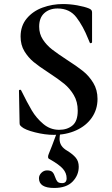

<svg xmlns="http://www.w3.org/2000/svg" viewBox="-20 -656 555 951"><path d="M311 -360Q361 -328 391 -304Q421 -280 442 -245.5Q463 -211 463 -166Q463 -114 435 -73.5Q407 -33 357.5 -10.5Q308 12 247 12Q203 12 153.5 -0.5Q104 -13 87 -28Q82 -32 79.5 -35.5Q77 -39 77 -47L74 -206V-207Q74 -211 79 -211.5Q84 -212 85 -208Q115 -147 137.5 -109Q160 -71 194.5 -42Q229 -13 273 -13Q313 -13 339 -34.5Q365 -56 365 -108Q365 -152 345.5 -185Q326 -218 298 -241Q270 -264 221 -296Q173 -327 146.5 -349Q120 -371 101 -402Q82 -433 82 -475Q82 -528 112.5 -564.5Q143 -601 191 -618.5Q239 -636 292 -636Q327 -636 363 -629.5Q399 -623 421 -614Q430 -610 433 -605.5Q436 -601 436 -594V-447Q436 -444 431 -442.5Q426 -441 425 -444L417 -463Q392 -526 358.5 -570Q325 -614 265 -614Q225 -614 199.5 -591Q174 -568 174 -524Q174 -488 192.5 -460Q211 -432 238 -411Q265 -390 311 -360ZM275 32Q275 51 284.5 65.5Q294 80 315 92Q341 108 355.5 125.5Q370 143 370 170Q370 212 339.5 243.5Q309 275 248 275Q173 275 173 227Q173 212 185 200Q197 188 213 188Q232 188 240 196.5Q248 205 253 221Q258 236 264.5 243.5Q271 251 288 251Q310 251 310 227Q310 201 291.5 180Q273 159 227 133Q218 130 218 121Q218 114 222 105Q237 69 254 22Q255 21 262 1L279 2Q275 17 275 32Z"/></svg>

Font: Cormorant Garamond
Style: Bold
Weight: 700
Designer: Christian Thalmann (Catharsis Fonts)
Foundry: Catharsis Fonts
Version: Version 4.000